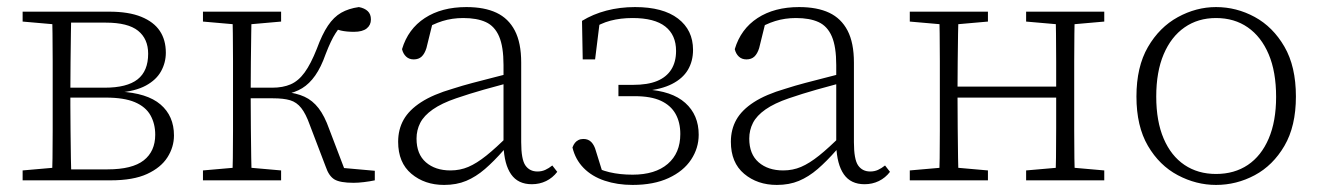

<svg xmlns="http://www.w3.org/2000/svg" viewBox="-20 -510 3736 543"><path d="M44 0V-28L147 -37L156 -31H284Q354 -31 386.5 -56.5Q419 -82 419 -129Q419 -160 405.5 -184Q392 -208 361.5 -221Q331 -234 279 -234H156V-262H276Q339 -262 369 -285.5Q399 -309 399 -358Q399 -400 370.5 -423Q342 -446 279 -446H156L147 -440L44 -449V-477H289Q344 -477 379.5 -462.5Q415 -448 432 -422.5Q449 -397 449 -361Q449 -333 435.5 -308.5Q422 -284 392.5 -268Q363 -252 315 -248L318 -251Q396 -247 434 -214.5Q472 -182 472 -127Q472 -94 453.5 -65Q435 -36 396 -18Q357 0 293 0ZM127 0Q128 -25 128.5 -62.5Q129 -100 129 -140Q129 -180 129 -212V-265Q129 -297 129 -337Q129 -377 128.5 -415Q128 -453 127 -477H182Q181 -453 180.5 -414.5Q180 -376 179.5 -333.5Q179 -291 179 -252V-212Q179 -180 179.5 -140Q180 -100 180.5 -62.5Q181 -25 182 0Z M554 0V-28L657 -37H673L775 -28V0ZM554 -449V-477H775V-449L673 -440H657ZM637 0Q638 -25 638.5 -62.5Q639 -100 639 -140Q639 -180 639 -212V-265Q639 -297 639 -337Q639 -377 638.5 -415Q638 -453 637 -477H692Q691 -453 690.5 -414.5Q690 -376 689.5 -335Q689 -294 689 -258V-232Q689 -190 689.5 -146Q690 -102 690.5 -63.5Q691 -25 692 0ZM901 -39 856 -157Q845 -188 832 -204.5Q819 -221 800.5 -226.5Q782 -232 752 -232H666V-262H750Q780 -262 802 -271.5Q824 -281 841.5 -305Q859 -329 876 -372Q891 -413 907.5 -437.5Q924 -462 945 -474Q966 -486 995 -490Q1011 -487 1020 -478.5Q1029 -470 1029 -455Q1029 -439 1017 -429.5Q1005 -420 981 -420Q960 -420 944.5 -423.5Q929 -427 915 -433L959 -453Q942 -436 929 -416Q916 -396 901 -357Q888 -320 871.5 -296.5Q855 -273 834.5 -260.5Q814 -248 786 -243V-250Q818 -247 841 -236.5Q864 -226 881 -204Q898 -182 911 -145L961 -14L928 -37L1040 -27V0Q1026 3 1009.5 5Q993 7 980 7Q942 7 926 -2.5Q910 -12 901 -39Z M1236 13Q1181 13 1143.5 -18.5Q1106 -50 1106 -109Q1106 -144 1121.5 -171.5Q1137 -199 1171 -221Q1205 -243 1260 -259Q1288 -268 1316.5 -275.5Q1345 -283 1372.5 -290Q1400 -297 1427 -304V-278Q1389 -268 1348.5 -256.5Q1308 -245 1270 -232Q1229 -218 1204 -200.5Q1179 -183 1168.5 -162.5Q1158 -142 1158 -118Q1158 -74 1184.5 -51Q1211 -28 1254 -28Q1281 -28 1304.5 -38Q1328 -48 1355.5 -70Q1383 -92 1419 -128L1424 -86H1405Q1377 -54 1351.5 -32Q1326 -10 1298.5 1.5Q1271 13 1236 13ZM1484 11Q1445 11 1425.5 -17Q1406 -45 1404 -98V-101V-326Q1404 -378 1391.5 -407Q1379 -436 1354 -447.5Q1329 -459 1290 -459Q1259 -459 1231.5 -450.5Q1204 -442 1175 -424L1205 -451L1186 -374Q1181 -358 1172.5 -350Q1164 -342 1150 -342Q1137 -342 1128.5 -350Q1120 -358 1117 -371Q1134 -428 1181.5 -459Q1229 -490 1299 -490Q1350 -490 1384 -474Q1418 -458 1436 -423.5Q1454 -389 1454 -333V-108Q1454 -59 1466 -42Q1478 -25 1500 -25Q1512 -25 1522 -29.5Q1532 -34 1542 -42L1556 -24Q1543 -7 1524.5 2Q1506 11 1484 11Z M1769 13Q1726 13 1690 1Q1654 -11 1630.5 -35Q1607 -59 1599 -93Q1602 -101 1606 -106Q1610 -111 1616 -114Q1622 -117 1630 -117Q1644 -117 1652.5 -108Q1661 -99 1665 -84L1688 -10L1646 -46Q1674 -30 1703.5 -23Q1733 -16 1769 -16Q1833 -16 1868.5 -46.5Q1904 -77 1904 -131Q1904 -164 1890.5 -188Q1877 -212 1849 -225Q1821 -238 1775 -238H1729V-270H1770Q1812 -270 1838.5 -281Q1865 -292 1878.5 -313.5Q1892 -335 1892 -366Q1892 -411 1861.5 -435Q1831 -459 1769 -459Q1735 -459 1706.5 -451.5Q1678 -444 1651 -426L1677 -455L1663 -342H1628L1626 -451Q1657 -470 1695 -480Q1733 -490 1776 -490Q1855 -490 1897.5 -457.5Q1940 -425 1940 -369Q1940 -337 1925.5 -312.5Q1911 -288 1880.5 -272.5Q1850 -257 1804 -253L1806 -257Q1843 -255 1871 -245.5Q1899 -236 1918 -219Q1937 -202 1946.5 -179.5Q1956 -157 1956 -129Q1956 -91 1934.5 -58.5Q1913 -26 1871 -6.5Q1829 13 1769 13Z M2177 13Q2122 13 2084.5 -18.5Q2047 -50 2047 -109Q2047 -144 2062.5 -171.5Q2078 -199 2112 -221Q2146 -243 2201 -259Q2229 -268 2257.5 -275.5Q2286 -283 2313.5 -290Q2341 -297 2368 -304V-278Q2330 -268 2289.5 -256.5Q2249 -245 2211 -232Q2170 -218 2145 -200.5Q2120 -183 2109.5 -162.5Q2099 -142 2099 -118Q2099 -74 2125.5 -51Q2152 -28 2195 -28Q2222 -28 2245.5 -38Q2269 -48 2296.5 -70Q2324 -92 2360 -128L2365 -86H2346Q2318 -54 2292.5 -32Q2267 -10 2239.5 1.5Q2212 13 2177 13ZM2425 11Q2386 11 2366.5 -17Q2347 -45 2345 -98V-101V-326Q2345 -378 2332.5 -407Q2320 -436 2295 -447.5Q2270 -459 2231 -459Q2200 -459 2172.5 -450.5Q2145 -442 2116 -424L2146 -451L2127 -374Q2122 -358 2113.5 -350Q2105 -342 2091 -342Q2078 -342 2069.5 -350Q2061 -358 2058 -371Q2075 -428 2122.5 -459Q2170 -490 2240 -490Q2291 -490 2325 -474Q2359 -458 2377 -423.5Q2395 -389 2395 -333V-108Q2395 -59 2407 -42Q2419 -25 2441 -25Q2453 -25 2463 -29.5Q2473 -34 2483 -42L2497 -24Q2484 -7 2465.5 2Q2447 11 2425 11Z M2636 0Q2637 -25 2637.5 -62.5Q2638 -100 2638 -140Q2638 -180 2638 -212V-265Q2638 -297 2638 -337Q2638 -377 2637.5 -415Q2637 -453 2636 -477H2691Q2690 -452 2689.5 -414.5Q2689 -377 2688.5 -336Q2688 -295 2688 -259V-239Q2688 -194 2688.5 -148Q2689 -102 2689.5 -63.5Q2690 -25 2691 0ZM2965 0Q2966 -26 2966.5 -64Q2967 -102 2967 -148Q2967 -194 2967 -239V-259Q2967 -295 2967 -335.5Q2967 -376 2966.5 -414.5Q2966 -453 2965 -477H3020Q3019 -453 3018.5 -415Q3018 -377 3018 -337Q3018 -297 3018 -265V-212Q3018 -180 3018 -140Q3018 -100 3018.5 -62.5Q3019 -25 3020 0ZM2553 0V-28L2656 -37H2672L2774 -28V0ZM2553 -449V-477H2774V-449L2672 -440H2656ZM2882 0V-28L2985 -37H3001L3103 -28V0ZM2882 -449V-477H3103V-449L3001 -440H2985ZM2665 -234V-265H2990V-234Z M3419 13Q3363 13 3311 -14.5Q3259 -42 3226.5 -97.5Q3194 -153 3194 -237Q3194 -321 3226.5 -377Q3259 -433 3311 -461.5Q3363 -490 3419 -490Q3477 -490 3528.5 -462Q3580 -434 3612.5 -378Q3645 -322 3645 -237Q3645 -153 3612.5 -97.5Q3580 -42 3528.5 -14.5Q3477 13 3419 13ZM3419 -18Q3471 -18 3509 -43.5Q3547 -69 3568 -118Q3589 -167 3589 -236Q3589 -307 3568 -356.5Q3547 -406 3509 -432.5Q3471 -459 3419 -459Q3368 -459 3330 -432.5Q3292 -406 3271 -356.5Q3250 -307 3250 -237Q3250 -167 3271 -118Q3292 -69 3330 -43.5Q3368 -18 3419 -18Z"/></svg>

Font: Source Serif 4 18pt Light
Style: Regular
Weight: 300
Designer: Frank Grießhammer
Foundry: Adobe Systems Incorporated
Version: Version 4.004;hotconv 1.0.116;makeotfexe 2.5.65601